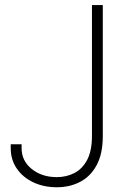

<svg xmlns="http://www.w3.org/2000/svg" viewBox="-20 -748 515 777"><path d="M210 9.8Q156.7 9.8 114.5 -10.3Q72.3 -30.3 47.9 -65.9Q23.4 -101.6 23.4 -147.9V-164.1H67.4V-147.9Q67.4 -97.2 108.4 -64.2Q149.4 -31.2 210 -31.2Q249 -31.2 281.2 -47.9Q313.5 -64.5 332.8 -101.1Q352.1 -137.7 352.1 -197.8V-727.5H396V-197.8Q396 -125.5 371.1 -79.6Q346.2 -33.7 304.2 -12Q262.2 9.8 210 9.8Z"/></svg>

Font: Inter Display Extra Light
Style: Regular
Weight: 200
Designer: Rasmus Andersson
Foundry: rsms
Version: Version 4.000;git-4fc901f